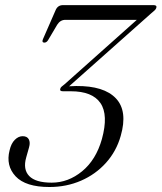

<svg xmlns="http://www.w3.org/2000/svg" viewBox="-20 -720 631 750"><path d="M451.5 -189Q434.5 -129 394 -84Q353.5 -39 296.5 -14.2Q239.5 10.5 173 10.5Q80 10.5 41 -31.2Q2 -73 17.5 -133Q23.5 -159.5 37.8 -173.8Q52 -188 68.5 -188Q86 -188 92.5 -175.8Q99 -163.5 93.5 -144.5L82.5 -105.5Q69 -58.5 94 -32.5Q119 -6.5 182 -6.5Q246.5 -6.5 300.8 -51Q355 -95.5 378 -176.5Q404 -271 372.5 -317.2Q341 -363.5 256.5 -363.5H226Q212 -363.5 215.5 -373.5Q216.5 -378 221 -381.8Q225.5 -385.5 233 -391.5L514.5 -642.5H235.5Q215.5 -642.5 203.5 -623.5L168 -563.5Q162 -553.5 153 -553.5Q142 -554 148 -567.5L198 -682Q206.5 -700 226 -700H580Q594 -700 590.5 -689Q589 -684 583.5 -679Q578 -674 569 -666.5L250 -383Q256.5 -383.5 264.8 -383.5Q273 -383.5 277.5 -384Q386.5 -385 433 -335.5Q479.5 -286 451.5 -189Z"/></svg>

Font: Fraunces 72pt Light
Style: Italic
Weight: 300
Italic angle: -16°
Version: Version 1.000;[b76b70a41]